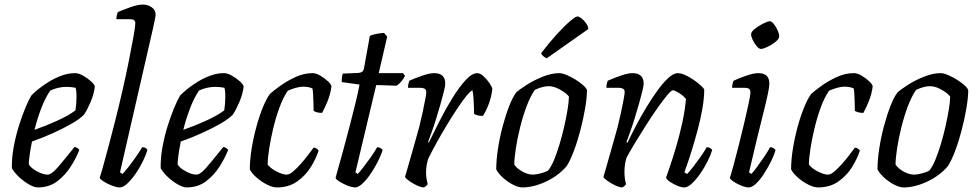

<svg xmlns="http://www.w3.org/2000/svg" viewBox="-20 -820 4286 840"><path d="M145 0Q131 0 109 -12Q87 -24 65.5 -43.5Q44 -63 32 -84Q31 -129 40 -177.5Q49 -226 63 -270.5Q77 -315 91.5 -349.5Q106 -384 117 -402Q126 -412 146 -428.5Q166 -445 192.5 -461.5Q219 -478 249 -489Q279 -500 309 -500Q324 -500 343.5 -489Q363 -478 378.5 -464Q394 -450 395 -441Q391 -408 376 -373Q361 -338 348 -319Q330 -300 293.5 -279Q257 -258 211.5 -237.5Q166 -217 120 -201Q107 -137 106 -101Q115 -85 141.5 -70.5Q168 -56 188 -56Q205 -56 231.5 -86.5Q258 -117 306 -177Q313 -176 319 -172Q325 -168 327 -164Q314 -130 290 -92Q266 -54 230.5 -27Q195 0 145 0ZM131 -252Q180 -269 230.5 -292Q281 -315 310 -337Q311 -346 312.5 -357.5Q314 -369 314 -378Q315 -394 314.5 -409.5Q314 -425 311 -436Q300 -438 290.5 -439Q281 -440 272 -440Q251 -440 233 -435.5Q215 -431 200 -424Q179 -394 161 -347.5Q143 -301 131 -252Z M504 0Q491 0 471 -7.5Q451 -15 435 -25Q419 -35 416 -42Q422 -59 432.5 -97.5Q443 -136 456.5 -186Q470 -236 483 -288Q499 -351 515 -420.5Q531 -490 543.5 -552.5Q556 -615 564 -660Q572 -705 572 -719Q572 -736 549 -736H489Q489 -743 491 -752.5Q493 -762 495 -767Q521 -778 552 -789Q583 -800 605 -800Q627 -800 644 -788Q661 -776 661 -754Q661 -751 657 -731.5Q653 -712 648 -690L505 -66L516 -59Q526 -69 542 -89.5Q558 -110 574.5 -133.5Q591 -157 602 -176Q619 -176 625 -164Q619 -143 605.5 -115Q592 -87 574 -61Q556 -35 537.5 -17.5Q519 0 504 0Z M796 0Q782 0 760 -12Q738 -24 716.5 -43.5Q695 -63 683 -84Q682 -129 691 -177.5Q700 -226 714 -270.5Q728 -315 742.5 -349.5Q757 -384 768 -402Q777 -412 797 -428.5Q817 -445 843.5 -461.5Q870 -478 900 -489Q930 -500 960 -500Q975 -500 994.5 -489Q1014 -478 1029.5 -464Q1045 -450 1046 -441Q1042 -408 1027 -373Q1012 -338 999 -319Q981 -300 944.5 -279Q908 -258 862.5 -237.5Q817 -217 771 -201Q758 -137 757 -101Q766 -85 792.5 -70.5Q819 -56 839 -56Q856 -56 882.5 -86.5Q909 -117 957 -177Q964 -176 970 -172Q976 -168 978 -164Q965 -130 941 -92Q917 -54 881.5 -27Q846 0 796 0ZM782 -252Q831 -269 881.5 -292Q932 -315 961 -337Q962 -346 963.5 -357.5Q965 -369 965 -378Q966 -394 965.5 -409.5Q965 -425 962 -436Q951 -438 941.5 -439Q932 -440 923 -440Q902 -440 884 -435.5Q866 -431 851 -424Q830 -394 812 -347.5Q794 -301 782 -252Z M1191 0Q1173 0 1149 -12Q1125 -24 1103.5 -42.5Q1082 -61 1073 -79Q1073 -121 1081 -170Q1089 -219 1102 -266.5Q1115 -314 1130.5 -351.5Q1146 -389 1161 -409Q1176 -423 1206 -444.5Q1236 -466 1273 -483Q1310 -500 1348 -500Q1363 -500 1381.5 -489Q1400 -478 1414.5 -464.5Q1429 -451 1430 -442Q1426 -409 1413 -377Q1400 -345 1389 -326Q1377 -326 1367.5 -328.5Q1358 -331 1352 -335Q1352 -345 1351.5 -365Q1351 -385 1350 -404.5Q1349 -424 1347 -433Q1336 -438 1325.5 -439.5Q1315 -441 1308 -441Q1292 -441 1273 -435.5Q1254 -430 1239 -423Q1219 -394 1203 -350.5Q1187 -307 1175.5 -259Q1164 -211 1157.5 -168.5Q1151 -126 1151 -100Q1164 -83 1190.5 -69.5Q1217 -56 1234 -56Q1246 -56 1261.5 -69Q1277 -82 1294 -101Q1311 -120 1326 -139.5Q1341 -159 1352 -174Q1359 -174 1365 -170Q1371 -166 1374 -161Q1363 -127 1340 -89.5Q1317 -52 1280 -26Q1243 0 1191 0Z M1534 0Q1521 0 1501.5 -7.5Q1482 -15 1466 -25Q1450 -35 1448 -42Q1464 -98 1480.5 -158.5Q1497 -219 1511.5 -275Q1526 -331 1537 -376.5Q1548 -422 1553 -450L1475 -461Q1475 -487 1480 -498L1549 -501Q1559 -502 1565 -506.5Q1571 -511 1573 -524L1598 -663Q1608 -668 1625.5 -671.5Q1643 -675 1660 -676L1674 -660L1637 -500H1743L1752 -488Q1746 -476 1736 -464Q1726 -452 1715 -445L1626 -448L1535 -66L1545 -59Q1554 -68 1569.5 -88Q1585 -108 1602 -132Q1619 -156 1630 -176Q1638 -176 1644.5 -172Q1651 -168 1654 -164Q1648 -143 1634 -115Q1620 -87 1602.5 -61Q1585 -35 1566.5 -17.5Q1548 0 1534 0Z M1834 0Q1823 0 1804.5 -8.5Q1786 -17 1770.5 -28Q1755 -39 1752 -46Q1756 -60 1765.5 -92.5Q1775 -125 1787.5 -169.5Q1800 -214 1814 -264Q1822 -296 1829 -328.5Q1836 -361 1840.5 -385.5Q1845 -410 1845 -417Q1845 -428 1837.5 -432Q1830 -436 1818 -436H1765Q1765 -452 1771 -467Q1796 -478 1827.5 -489Q1859 -500 1879 -500Q1928 -500 1928 -454Q1928 -445 1922.5 -422Q1917 -399 1908 -367.5Q1899 -336 1889 -303.5Q1879 -271 1869 -243Q1859 -215 1853 -199L1856 -196Q1877 -239 1903.5 -291.5Q1930 -344 1959.5 -391.5Q1989 -439 2017 -469.5Q2045 -500 2068 -500Q2081 -500 2096 -486Q2111 -472 2122 -455.5Q2133 -439 2134 -431Q2130 -396 2118.5 -365.5Q2107 -335 2093 -313Q2067 -313 2054 -322Q2054 -331 2053.5 -350.5Q2053 -370 2051.5 -391Q2050 -412 2047 -425Q2037 -421 2019 -398.5Q2001 -376 1978.5 -342Q1956 -308 1932.5 -269Q1909 -230 1888.5 -192.5Q1868 -155 1854 -127Q1844 -96 1844 -66Q1844 -52 1846 -39.5Q1848 -27 1851 -14Q1849 -11 1845 -7Q1841 -3 1834 0Z M2265 0Q2248 0 2224.5 -12Q2201 -24 2180.5 -42.5Q2160 -61 2151 -79Q2151 -119 2158.5 -168.5Q2166 -218 2179 -267Q2192 -316 2207.5 -355.5Q2223 -395 2238 -415Q2253 -429 2284.5 -449Q2316 -469 2354.5 -484.5Q2393 -500 2427 -500Q2440 -500 2459 -492Q2478 -484 2497.5 -472Q2517 -460 2531 -447.5Q2545 -435 2548 -426Q2548 -393 2540 -346.5Q2532 -300 2519.5 -251.5Q2507 -203 2491 -160.5Q2475 -118 2459 -93Q2423 -51 2368.5 -25.5Q2314 0 2265 0ZM2312 -56Q2323 -56 2343.5 -61Q2364 -66 2377 -73Q2391 -89 2404 -120.5Q2417 -152 2428.5 -190.5Q2440 -229 2449 -269Q2458 -309 2463.5 -343Q2469 -377 2469 -398Q2456 -414 2429.5 -428.5Q2403 -443 2381 -443Q2355 -443 2320 -427Q2300 -398 2283.5 -354Q2267 -310 2255 -261Q2243 -212 2236.5 -169Q2230 -126 2230 -100Q2242 -82 2266 -69Q2290 -56 2312 -56ZM2372 -565Q2364 -568 2356 -575Q2348 -582 2348 -588Q2384 -635 2417 -671Q2450 -707 2474 -727.5Q2498 -748 2506 -748Q2513 -748 2524 -739.5Q2535 -731 2544 -718.5Q2553 -706 2554 -693Z M2702 0Q2691 0 2672.5 -8.5Q2654 -17 2638.5 -28Q2623 -39 2620 -46Q2624 -60 2633.5 -92.5Q2643 -125 2655.5 -169.5Q2668 -214 2682 -264Q2690 -296 2697 -328.5Q2704 -361 2708.5 -385.5Q2713 -410 2713 -417Q2713 -428 2705.5 -432Q2698 -436 2686 -436H2633Q2633 -452 2639 -467Q2664 -478 2695.5 -489Q2727 -500 2747 -500Q2796 -500 2796 -454Q2796 -445 2790.5 -422Q2785 -399 2776 -367.5Q2767 -336 2757 -303.5Q2747 -271 2737 -243Q2727 -215 2721 -199L2725 -195Q2741 -229 2762.5 -270Q2784 -311 2808.5 -351.5Q2833 -392 2857.5 -425.5Q2882 -459 2904.5 -479.5Q2927 -500 2945 -500Q2959 -500 2978 -491.5Q2997 -483 3015 -470.5Q3033 -458 3046 -446Q3059 -434 3061 -428Q3061 -391 3053 -345Q3045 -299 3032.5 -252.5Q3020 -206 3007.5 -165.5Q2995 -125 2985.5 -98.5Q2976 -72 2974 -66L2986 -59Q2995 -67 3011.5 -88.5Q3028 -110 3045 -134Q3062 -158 3072 -176Q3081 -176 3087.5 -171.5Q3094 -167 3096 -164Q3090 -143 3076 -115Q3062 -87 3044 -61Q3026 -35 3007.5 -17.5Q2989 0 2974 0Q2961 0 2943 -7.5Q2925 -15 2910.5 -25Q2896 -35 2894 -43Q2898 -54 2910.5 -90.5Q2923 -127 2938 -177.5Q2953 -228 2965 -283Q2977 -338 2981 -387Q2970 -401 2951 -413Q2932 -425 2924 -425Q2917 -425 2899 -403.5Q2881 -382 2857 -348Q2833 -314 2807.5 -274Q2782 -234 2759 -196Q2736 -158 2721 -130Q2712 -101 2712 -68Q2712 -54 2713.5 -41.5Q2715 -29 2719 -14Q2717 -11 2713 -7Q2709 -3 2702 0Z M3256 0Q3243 0 3224 -7.5Q3205 -15 3190 -25Q3175 -35 3173 -42Q3178 -56 3188.5 -94.5Q3199 -133 3211.5 -182Q3224 -231 3235.5 -280Q3247 -329 3255 -366Q3263 -403 3263 -417Q3263 -428 3256 -432Q3249 -436 3237 -436H3183Q3183 -444 3185 -453.5Q3187 -463 3190 -467Q3213 -478 3245 -489Q3277 -500 3298 -500Q3346 -500 3346 -454Q3346 -429 3320.5 -329Q3295 -229 3257 -66L3267 -59Q3277 -69 3292 -89.5Q3307 -110 3323 -133.5Q3339 -157 3349 -176Q3358 -176 3364 -172Q3370 -168 3373 -164Q3367 -142 3353.5 -114.5Q3340 -87 3323 -60.5Q3306 -34 3288 -17Q3270 0 3256 0ZM3309 -606Q3301 -606 3291 -617.5Q3281 -629 3273.5 -644.5Q3266 -660 3266 -670Q3266 -681 3282.5 -694Q3299 -707 3319 -717Q3339 -727 3348 -727Q3356 -727 3365.5 -715Q3375 -703 3382 -687.5Q3389 -672 3389 -661Q3389 -650 3373 -637Q3357 -624 3338 -615Q3319 -606 3309 -606Z M3559 0Q3541 0 3517 -12Q3493 -24 3471.5 -42.5Q3450 -61 3441 -79Q3441 -121 3449 -170Q3457 -219 3470 -266.5Q3483 -314 3498.5 -351.5Q3514 -389 3529 -409Q3544 -423 3574 -444.5Q3604 -466 3641 -483Q3678 -500 3716 -500Q3731 -500 3749.5 -489Q3768 -478 3782.5 -464.5Q3797 -451 3798 -442Q3794 -409 3781 -377Q3768 -345 3757 -326Q3745 -326 3735.5 -328.5Q3726 -331 3720 -335Q3720 -345 3719.5 -365Q3719 -385 3718 -404.5Q3717 -424 3715 -433Q3704 -438 3693.5 -439.5Q3683 -441 3676 -441Q3660 -441 3641 -435.5Q3622 -430 3607 -423Q3587 -394 3571 -350.5Q3555 -307 3543.5 -259Q3532 -211 3525.5 -168.5Q3519 -126 3519 -100Q3532 -83 3558.5 -69.5Q3585 -56 3602 -56Q3614 -56 3629.5 -69Q3645 -82 3662 -101Q3679 -120 3694 -139.5Q3709 -159 3720 -174Q3727 -174 3733 -170Q3739 -166 3742 -161Q3731 -127 3708 -89.5Q3685 -52 3648 -26Q3611 0 3559 0Z M3933 0Q3916 0 3892.5 -12Q3869 -24 3848.5 -42.5Q3828 -61 3819 -79Q3819 -119 3826.5 -168.5Q3834 -218 3847 -267Q3860 -316 3875.5 -355.5Q3891 -395 3906 -415Q3921 -429 3952.5 -449Q3984 -469 4022.5 -484.5Q4061 -500 4095 -500Q4108 -500 4127 -492Q4146 -484 4165.5 -472Q4185 -460 4199 -447.5Q4213 -435 4216 -426Q4216 -393 4208 -346.5Q4200 -300 4187.5 -251.5Q4175 -203 4159 -160.5Q4143 -118 4127 -93Q4091 -51 4036.5 -25.5Q3982 0 3933 0ZM3980 -56Q3991 -56 4011.5 -61Q4032 -66 4045 -73Q4059 -89 4072 -120.5Q4085 -152 4096.5 -190.5Q4108 -229 4117 -269Q4126 -309 4131.5 -343Q4137 -377 4137 -398Q4124 -414 4097.5 -428.5Q4071 -443 4049 -443Q4023 -443 3988 -427Q3968 -398 3951.5 -354Q3935 -310 3923 -261Q3911 -212 3904.5 -169Q3898 -126 3898 -100Q3910 -82 3934 -69Q3958 -56 3980 -56Z"/></svg>

Font: Texturina Light
Style: Italic
Weight: 300
Italic angle: -11°
Designer: Guillermo Torres Carreño
Foundry: Omnibus-Type
Version: Version 1.002; ttfautohint (v1.8.3)